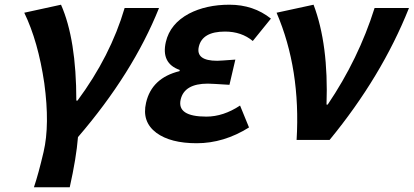

<svg xmlns="http://www.w3.org/2000/svg" viewBox="-20 -594 1756 815"><path d="M124 201Q143 145 165 51Q192 -64 168 -241Q142 -418 83 -540L239 -574Q304 -427 304 -167H309Q449 -356 509 -560H655Q544 -283 311 -12Q304 76 276 201Z M644 -30Q581 -77 600 -158Q624 -263 742 -292L743 -297Q663 -325 684 -416Q702 -493 782 -536Q855 -574 954 -574Q1056 -574 1130 -515L1053 -420Q1005 -460 935 -460Q839 -460 824 -396Q810 -336 902 -336Q913 -336 979 -341L954 -234Q876 -239 862 -239Q763 -239 747 -172Q730 -99 856 -99Q928 -99 999 -146L1037 -53Q930 14 815 14Q704 14 644 -30Z M1239 0Q1257 -300 1154 -540L1311 -574Q1375 -405 1366 -150H1371Q1502 -344 1570 -560H1716Q1600 -269 1379 0Z"/></svg>

Font: KaiGen Gothic CN Bold
Style: Bold
Weight: 700
Designer: Ryoko NISHIZUKA  (kana & ideographs); Paul D. Hunt (Latin, Greek & Cyrillic); Wenlong ZHANG  (bopomofo); Sandoll Communi
Foundry: Adobe Systems Incorporated
Version: Version 1.002.20150501